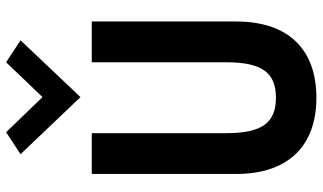

<svg xmlns="http://www.w3.org/2000/svg" viewBox="-228 -788 1029 612"><g transform="rotate(-90 286.0 -481.5)"><path d="M101 -930 283 -739 464 -930 394 -976 283 -860 171 -976ZM394 -703V-275C394 -159 360 -116 281 -116C202 -116 168 -159 168 -275V-703H38V-243C38 -74 130 13 281 13C433 13 524 -74 524 -243V-703Z"/></g></svg>

Font: Bluebird
Style: Nrw
Weight: 400
Designer: Jasper
Foundry: Cannot Into Space Fonts
Version: Version 0.98